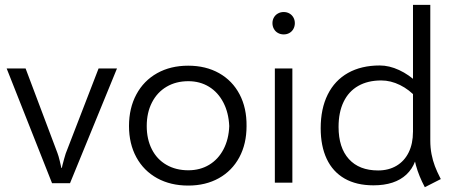

<svg xmlns="http://www.w3.org/2000/svg" viewBox="-20 -761 1889 800"><path d="M7.8 -475.6H86.7L219.4 -123.3Q223.8 -112.1 228.9 -90.9Q234 -69.8 235.7 -61.3H237.7L240.1 -72.5Q243.5 -85.1 247.3 -99.5Q251 -113.9 253.8 -121.3L390.7 -475.6H467.4L271.7 2.4H196.9Z M764.2 12.2Q690.7 12.2 634.8 -18.5Q578.9 -49.3 548.2 -105.6Q517.5 -162 517.5 -235.8Q517.5 -310.5 548.2 -367.6Q578.9 -424.8 634.8 -456.1Q690.6 -487.3 764.2 -487.3Q837.6 -487.3 893 -456.1Q948.4 -424.8 978.3 -367.9Q1008.2 -310.9 1007.3 -235.7Q1007.3 -161.5 977.1 -105.4Q946.9 -49.3 891.8 -18.5Q836.8 12.2 764.2 12.2ZM764.6 -51.5Q813.6 -51.5 851.5 -74.3Q889.4 -97.1 911.3 -139Q933.2 -180.9 935.2 -235.7Q932.7 -291.6 910.6 -334Q888.5 -376.5 850.8 -399.6Q813.1 -422.7 764.6 -422.7Q713.3 -422.7 674.1 -399.6Q634.9 -376.5 613.2 -334.1Q591.4 -291.7 591.4 -235.7Q591.4 -180.9 612.7 -139Q633.9 -97.1 673.4 -74.3Q712.8 -51.5 764.6 -51.5Z M1162.1 -617.6Q1149 -617.6 1138.2 -623.6Q1127.3 -629.6 1121.3 -640.5Q1115.2 -651.4 1115.2 -664.6Q1115.2 -677.6 1121.3 -688.2Q1127.3 -698.9 1138.2 -704.9Q1149 -710.9 1162.1 -710.9Q1175.3 -710.9 1185.9 -704.9Q1196.4 -698.9 1202.5 -688.2Q1208.5 -677.6 1208.5 -664.5Q1208.5 -651.4 1202.5 -640.5Q1196.5 -629.6 1185.9 -623.6Q1175.3 -617.6 1162.1 -617.6ZM1125.2 -475.6H1198.2V0H1125.2Z M1535.9 11.2Q1465.2 11.2 1415.9 -17Q1366.6 -45.3 1341.4 -98.8Q1316.2 -152.2 1316.2 -226.8Q1316.2 -308.2 1345.5 -367.1Q1374.8 -426 1430.1 -457.1Q1485.5 -488.2 1562.3 -488.2Q1601.9 -488.2 1643 -469.1Q1684.1 -450.1 1721.1 -414.9L1716.4 -353Q1685.4 -387.6 1646.7 -406.7Q1607.9 -425.8 1568.6 -425.8Q1512.6 -425.8 1472.6 -403Q1432.6 -380.2 1411.7 -336.7Q1390.7 -293.2 1390.7 -232.2Q1390.7 -145.6 1433.7 -98.2Q1476.7 -50.8 1555.4 -50.8Q1599.4 -50.8 1632.3 -70.4Q1665.3 -90.1 1683 -126.3Q1700.7 -162.6 1700.7 -211.4L1721.6 -162.4Q1721.6 -79.1 1673.5 -33.9Q1625.5 11.2 1535.9 11.2ZM1750.1 19Q1700.8 -73.2 1700.8 -160.2L1772.9 -175.8Q1772.9 -145.1 1778.1 -118.5Q1783.3 -91.8 1792.1 -68.7Q1800.9 -45.5 1814.1 -20L1816.7 -14.9ZM1700.8 -160.2V-740.7H1772.9V-103Z"/></svg>

Font: DavidDev Light
Style: Regular
Weight: 300
Designer: David.dev
Foundry: David.dev
Version: Version 1.001;FEAKit 1.0